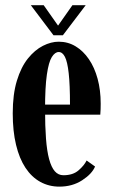

<svg xmlns="http://www.w3.org/2000/svg" viewBox="-20 -686 424 716"><path d="M201.5 10Q162.5 10 130.2 -7.8Q98 -25.5 75 -60.2Q52 -95 39.8 -146Q27.5 -197 27.5 -263.5Q27.5 -334.5 43 -385.2Q58.5 -436 84.2 -468Q110 -500 140.2 -515.2Q170.5 -530.5 199 -530.5Q233.5 -530.5 262 -513.2Q290.5 -496 311.5 -465.2Q332.5 -434.5 344 -392.2Q355.5 -350 355.5 -299.5Q355.5 -289 355.2 -279Q355 -269 354 -258.5H141V-296H241Q241 -370 236.2 -412.8Q231.5 -455.5 222.2 -473.8Q213 -492 199 -492Q185 -492 173.2 -473.2Q161.5 -454.5 154.8 -408Q148 -361.5 148 -278Q148 -215.5 151.5 -169.2Q155 -123 163.2 -92.5Q171.5 -62 184.5 -47.2Q197.5 -32.5 216.5 -32.5Q252 -32.5 273 -50.8Q294 -69 303 -87.5L334.5 -65Q323 -37.5 286.5 -13.8Q250 10 201.5 10ZM179.5 -554.5 95 -666.5H143L196.5 -590.5L250 -666.5H299.5L214.5 -554.5Z"/></svg>

Font: Imbue Thin 10pt
Style: Bold
Weight: 700
Version: Version 1.102